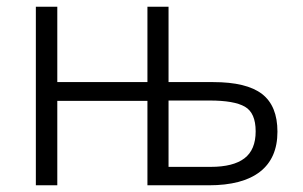

<svg xmlns="http://www.w3.org/2000/svg" viewBox="-20 -553 903 573"><path d="M87 -533H151V-308H420V-533H483V-308H616Q716 -308 762 -272.5Q808 -237 808 -160Q808 -81 756 -40.5Q704 0 603 0H420V-252H151V0H87ZM609 -55Q676 -55 709.5 -80.5Q743 -106 743 -161Q743 -216 711 -234.5Q679 -253 606 -253H483V-55Z"/></svg>

Font: OpenSansMMV
Style: Light
Weight: 300
Foundry: Ascender Corporation
Version: Version 4.001